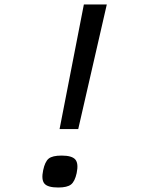

<svg xmlns="http://www.w3.org/2000/svg" viewBox="-20 -820 640 854"><path d="M245 -246 353 -800H455L328 -246ZM239 14Q192 14 177.5 -3.5Q163 -21 172 -63Q180 -101 196.5 -114.5Q213 -128 254 -128Q300 -128 315 -110.5Q330 -93 321 -50Q313 -13 296 0.5Q279 14 239 14Z"/></svg>

Font: Victor Mono Thin Medium
Style: Italic
Weight: 500
Italic angle: -12°
Monospace: yes
Version: Version 1.561;gftools[0.9.30]